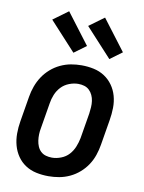

<svg xmlns="http://www.w3.org/2000/svg" viewBox="-87 -827 673 895"><g transform="rotate(10 250.0 -379.0)"><path d="M205 8Q175 8 147 2Q119 -4 96 -19Q73 -34 57.5 -56.5Q42 -79 34.5 -106Q27 -133 27 -162.5Q27 -192 32 -221L52 -341Q56 -366 65 -391Q74 -416 88.5 -438Q103 -460 123.5 -478Q144 -496 168.5 -507.5Q193 -519 218 -523.5Q243 -528 268 -528Q298 -528 326 -522Q354 -516 377 -501Q400 -486 416 -463.5Q432 -441 439.5 -414Q447 -387 446.5 -357.5Q446 -328 441 -299L421 -179Q417 -154 408.5 -129Q400 -104 385.5 -82Q371 -60 350.5 -42Q330 -24 305.5 -12.5Q281 -1 255.5 3.5Q230 8 205 8ZM206 -80Q227 -80 249 -88.5Q271 -97 286 -113.5Q301 -130 309.5 -151Q318 -172 322 -193L342 -313Q344 -328 345 -343Q346 -358 344 -372.5Q342 -387 336 -400Q330 -413 320 -422.5Q310 -432 296.5 -436Q283 -440 268 -440Q247 -440 225 -431.5Q203 -423 187.5 -406.5Q172 -390 163.5 -369Q155 -348 152 -327L132 -207Q129 -192 128.5 -177Q128 -162 130 -147.5Q132 -133 137.5 -120Q143 -107 153 -97.5Q163 -88 177 -84Q191 -80 206 -80ZM390 -579 266 -714 337 -766 447 -621ZM220 -579 96 -714 167 -766 277 -621Z"/></g></svg>

Font: Iosevka SS18 Semibold
Style: Italic
Weight: 600
Italic angle: -9°
Monospace: yes
Designer: Belleve Invis
Foundry: Belleve Invis
Version: Version 25.1.1; ttfautohint (v1.8.4)